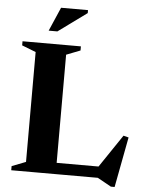

<svg xmlns="http://www.w3.org/2000/svg" viewBox="-60 -914 758 1001"><g transform="rotate(5 319.0 -413.0)"><path d="M578 40H558.5L486.5 0H182.5V-59H519.5L471 -38L601 -230.5L628 -223.5ZM266 -625V0H33.5V-21.5L106.5 -50V-625L33.5 -653.5V-675H339V-653.5ZM164.5 -742 218.5 -866.5H359.5V-851L210 -742Z"/></g></svg>

Font: Newsreader 24pt
Style: Bold
Weight: 700
Designer: Hugues Gentile
Foundry: Production Type
Version: Version 1.003